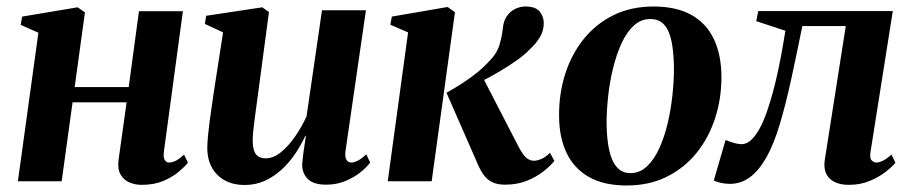

<svg xmlns="http://www.w3.org/2000/svg" viewBox="-20 -557 2802 590"><path d="M483.5 -90Q481.5 -71.5 486.8 -64.5Q492 -57.5 499.5 -57.5Q508.5 -57.5 519.5 -62.8Q530.5 -68 545.5 -82L557.5 -57Q548 -45 529 -29Q510 -13 481.8 -1Q453.5 11 415.5 11Q395 11 377.5 3.5Q360 -4 350.2 -21.2Q340.5 -38.5 344.5 -66.5L369 -242.5H203L169.5 0H35L98 -456.5L43.5 -480.5L48 -506L218.5 -534.5L241 -519L209.5 -289.5H375.5L407 -522.5H542Z M731.5 11.5Q698 11.5 672.5 -1.8Q647 -15 632.2 -40.2Q617.5 -65.5 617 -101Q617 -116.5 619 -138.2Q621 -160 624.2 -184.5Q627.5 -209 631 -232.2Q634.5 -255.5 637 -274L665.5 -457.5L609.5 -483.5L613.5 -508.5L786 -534.5L806.5 -520L775 -284Q772.5 -264 769.2 -240.8Q766 -217.5 763 -195Q760 -172.5 758.2 -154.5Q756.5 -136.5 756.5 -127Q756.5 -107.5 760.5 -95Q764.5 -82.5 773.2 -76.5Q782 -70.5 797 -70.5Q820 -70.5 843.2 -89.2Q866.5 -108 887 -137.8Q907.5 -167.5 922 -199.5L969.5 -525.5H1104.5L1041.5 -91.5Q1039.5 -74 1044.8 -65.8Q1050 -57.5 1059.5 -57.5Q1068.5 -57.5 1080 -63.5Q1091.5 -69.5 1105.5 -83L1117.5 -57.5Q1107 -43 1087.2 -27.2Q1067.5 -11.5 1040.8 -0.5Q1014 10.5 982.5 10.5Q944.5 10.5 927 -6Q909.5 -22.5 908.5 -49Q908.5 -53 909.5 -63.2Q910.5 -73.5 912.2 -86.8Q914 -100 916.2 -114Q918.5 -128 920 -139.5L918.5 -140Q905 -111 886.8 -84Q868.5 -57 845 -35.5Q821.5 -14 793.2 -1.2Q765 11.5 731.5 11.5Z M1171.5 0 1234 -457.5 1179.5 -481 1184 -506 1355.5 -535.5 1378 -519.5 1306.5 0ZM1532 10.5Q1507.5 10.5 1491 2Q1474.5 -6.5 1463.5 -23.5Q1452.5 -40.5 1442.5 -65.5L1352 -272Q1380 -287.5 1403.2 -302.8Q1426.5 -318 1446.2 -334Q1466 -350 1483 -368.5Q1507.5 -393 1515.2 -420.2Q1523 -447.5 1525 -468.5Q1527 -492 1537.2 -507Q1547.5 -522 1562.8 -529.5Q1578 -537 1594.5 -537Q1625.5 -537 1638 -522Q1650.5 -507 1651 -487Q1651 -462 1638.5 -441.8Q1626 -421.5 1607.5 -405Q1593 -389.5 1568.5 -372Q1544 -354.5 1515.2 -337.5Q1486.5 -320.5 1458 -306.2Q1429.5 -292 1405.5 -282L1460 -326L1570.5 -112Q1582.5 -87.5 1594.2 -75.2Q1606 -63 1620.5 -63Q1630.5 -63 1643.5 -68.5Q1656.5 -74 1670 -87.5L1683.5 -62.5Q1672.5 -48.5 1651.5 -31.5Q1630.5 -14.5 1600.2 -2Q1570 10.5 1532 10.5Z M1988 -537Q2058.5 -537 2104.5 -511.2Q2150.5 -485.5 2173.5 -437.2Q2196.5 -389 2197 -321Q2197 -255 2177.8 -194.8Q2158.5 -134.5 2121 -87.8Q2083.5 -41 2029.2 -14Q1975 13 1905.5 13Q1836 13 1790 -13Q1744 -39 1721 -87.2Q1698 -135.5 1698 -201.5Q1697.5 -269.5 1717 -330.2Q1736.5 -391 1774 -437.5Q1811.5 -484 1865.5 -510.5Q1919.5 -537 1988 -537ZM1978 -498.5Q1949.5 -498.5 1927.5 -478.2Q1905.5 -458 1889.8 -423.5Q1874 -389 1863.8 -347Q1853.5 -305 1848.8 -261Q1844 -217 1844 -177.5Q1844.5 -129 1852.2 -94.8Q1860 -60.5 1876 -42.8Q1892 -25 1917.5 -25Q1946 -25 1968 -45.8Q1990 -66.5 2005.8 -101Q2021.5 -135.5 2031.5 -177.5Q2041.5 -219.5 2046.2 -263.5Q2051 -307.5 2051 -347Q2050.5 -395 2043.8 -429Q2037 -463 2021.2 -480.8Q2005.5 -498.5 1978 -498.5Z M2655 -90Q2652 -70.5 2658.8 -64Q2665.5 -57.5 2672.5 -57.5Q2681 -57.5 2692.8 -63Q2704.5 -68.5 2719.5 -82L2731.5 -57Q2720.5 -43.5 2700 -27.8Q2679.5 -12 2651.2 -0.5Q2623 11 2588.5 11Q2549 11 2529 -9Q2509 -29 2514.5 -65.5L2579 -477H2445.5Q2427.5 -387.5 2410.8 -311Q2394 -234.5 2376 -174.5Q2358 -114.5 2335.5 -74Q2311.5 -32 2284 -12Q2256.5 8 2222.5 8Q2207.5 8 2193.2 4.5Q2179 1 2173.5 -2.5L2209.5 -126.5Q2214.5 -125 2222.5 -122Q2230.5 -119 2240.2 -116.5Q2250 -114 2259 -114Q2275.5 -114 2290 -128.5Q2304.5 -143 2316.5 -166.2Q2328.5 -189.5 2338 -217.8Q2347.5 -246 2355 -273.5Q2364.5 -309 2372 -344.8Q2379.5 -380.5 2384.8 -411.2Q2390 -442 2393.5 -462.5L2304 -492L2310 -523H2723.5Z"/></svg>

Font: Merriweather 96pt
Style: Bold Italic
Weight: 700
Italic angle: -7.8°
Version: Version 2.101